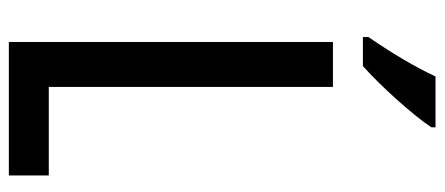

<svg xmlns="http://www.w3.org/2000/svg" viewBox="-298 -682 980 423"><g transform="rotate(90 191.5 -470.0)"><path d="M260 -931V-940H148C127 -895 98 -846 61 -792V-780H125C168 -818 234 -891 260 -931ZM72 0H366V-88H171V-714H72Z"/></g></svg>

Font: Noto Sans Gurmukhi UI ExtraCondensed Medium
Style: Regular
Weight: 500
Width: 2
Designer: Jelle Bosma - Monotype Design Team
Foundry: Monotype Imaging Inc.
Version: Version 2.004